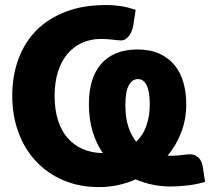

<svg xmlns="http://www.w3.org/2000/svg" viewBox="-20 -756 864 784"><path d="M543 -433Q519.5 -433 505.8 -407.2Q492 -381.5 492 -328Q492 -273.5 504.5 -237.2Q517 -201 536 -177.5Q565.5 -205.5 578.5 -244.8Q591.5 -284 591.5 -327.5Q591.5 -344 590 -362.5Q588.5 -381 583.2 -396.8Q578 -412.5 568.5 -422.8Q559 -433 543 -433ZM817.5 -13.5Q785.5 -3.5 747.8 1Q710 5.5 674 5.5Q641 5.5 605.2 -1.5Q569.5 -8.5 534 -23.5Q499 -8 461.2 0Q423.5 8 384 8Q303.5 8 238 -20.2Q172.5 -48.5 126.2 -98.2Q80 -148 55 -216.2Q30 -284.5 30 -364.5Q30 -446 55 -514.2Q80 -582.5 128.2 -631.5Q176.5 -680.5 248 -708Q319.5 -735.5 412.5 -735.5Q430.5 -735.5 445.8 -734.2Q461 -733 475.2 -730.8Q489.5 -728.5 503.8 -724.8Q518 -721 534 -716L524.5 -654.5Q523 -642.5 518.5 -631Q514 -619.5 507.5 -610.5Q501 -601.5 492.8 -596.2Q484.5 -591 475 -591Q466.5 -591 458.2 -592Q450 -593 440.8 -594Q431.5 -595 419.8 -596Q408 -597 392.5 -597Q350.5 -597 315.8 -581.5Q281 -566 255.8 -536.2Q230.5 -506.5 216.8 -463.2Q203 -420 203 -364.5Q203 -309 216.5 -266Q230 -223 255.5 -193.2Q281 -163.5 317.5 -147.5Q354 -131.5 400 -131Q373.5 -169 358.2 -218.8Q343 -268.5 343 -332.5Q343 -383.5 355.2 -424.2Q367.5 -465 392.2 -494Q417 -523 454.2 -538.5Q491.5 -554 541 -554Q594 -554 631.8 -536.5Q669.5 -519 693.8 -488.8Q718 -458.5 729.2 -418Q740.5 -377.5 740.5 -331Q740.5 -269 720.2 -216Q700 -163 664.5 -120.5Q669.5 -120 673.8 -120Q678 -120 682 -120Q694.5 -120 704.5 -121Q714.5 -122 723.2 -123Q732 -124 740 -125Q748 -126 756.5 -126Q775.5 -126 790 -112.8Q804.5 -99.5 808 -75Z"/></svg>

Font: Lato ExtraBold
Style: Regular
Weight: 800
Designer: Lukasz Dziedzic with Adam Twardoch and Botio Nikoltchev
Foundry: tyPoland Lukasz Dziedzic
Version: Version 2.015; 2015-08-06; http://www.latofonts.com/